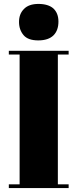

<svg xmlns="http://www.w3.org/2000/svg" viewBox="-20 -959 395 979"><path d="M25 -681C25 -681 80 -681 80 -681C80 -681 80 -19 80 -19C80 -19 25 -19 25 -19C25 -19 25 0 25 0C25 0 330 0 330 0C330 0 330 -19 330 -19C330 -19 275 -19 275 -19C275 -19 275 -681 275 -681C275 -681 330 -681 330 -681C330 -681 330 -700 330 -700C330 -700 25 -700 25 -700C25 -700 25 -681 25 -681ZM175 -753C210 -753 236 -762 253 -779C270 -796 278 -820 278 -849C278 -878 269 -900 252 -916C235 -931 209 -939 176 -939C143 -939 118 -930 102 -913C85 -896 77 -874 77 -847C77 -820 85 -798 100 -780C115 -762 140 -753 175 -753Z"/></svg>

Font: Abril Fatface Utterance
Style: Regular
Weight: 500
Designer: Veronika Burian, Jos Scaglione
Foundry: TypeTogether
Version: ""